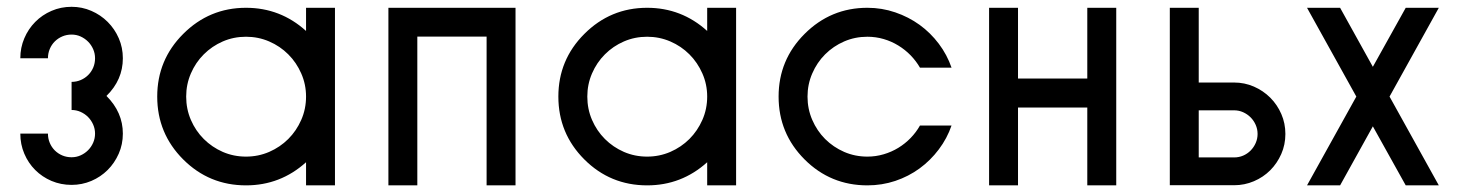

<svg xmlns="http://www.w3.org/2000/svg" viewBox="-20 -545 4328 567"><path d="M40 -373Q40 -404.3 51.8 -431.9Q63.5 -459.5 84 -480.2Q104.5 -501 132.1 -512.9Q159.7 -524.9 191.4 -524.9Q222.2 -524.9 249.8 -512.9Q277.3 -501 298.1 -480.2Q318.8 -459.5 330.8 -431.9Q342.8 -404.3 342.8 -373Q342.8 -309.1 294.4 -261.7Q342.8 -213.4 342.8 -150.4Q342.8 -118.7 330.6 -91.1Q318.4 -63.5 297.9 -43Q277.3 -22.5 249.8 -10.7Q222.2 1 191.4 1Q159.7 1 132.1 -10.7Q104.5 -22.5 84 -43Q63.5 -63.5 51.8 -91.1Q40 -118.7 40 -150.4H121.6Q121.6 -135.7 127 -123Q132.3 -110.4 141.8 -100.8Q151.4 -91.3 164.1 -85.9Q176.8 -80.6 191.4 -80.6Q205.6 -80.6 218 -86.2Q230.5 -91.8 240 -101.3Q249.5 -110.8 255.1 -123.5Q260.7 -136.2 260.7 -150.4Q260.7 -164.6 255.1 -177.2Q249.5 -189.9 240 -199.5Q230.5 -209 218 -214.6Q205.6 -220.2 191.4 -220.2V-303.2Q205.6 -303.2 218.3 -308.6Q231 -314 240.5 -323.5Q250 -333 255.4 -345.7Q260.7 -358.4 260.7 -373Q260.7 -387.2 255.1 -399.9Q249.5 -412.6 240 -422.1Q230.5 -431.6 218 -437.3Q205.6 -442.9 191.4 -442.9Q176.8 -442.9 164.1 -437.5Q151.4 -432.1 141.8 -422.6Q132.3 -413.1 127 -400.4Q121.6 -387.7 121.6 -373Z M706.5 2.4Q597.7 2.4 521 -74.2Q444.3 -150.9 444.3 -259.8Q444.3 -368.2 521 -444.8Q598.1 -522 706.5 -522Q808.1 -522 883.8 -453.6V-522H969.2V2.4H883.8V-65.9Q808.1 2.4 706.5 2.4ZM706.5 -82.5Q742.7 -82.5 774.9 -96.4Q807.1 -110.4 831.3 -134.5Q855.5 -158.7 869.6 -190.9Q883.8 -223.1 883.8 -259.8Q883.8 -295.9 869.6 -328.1Q855.5 -360.4 831.3 -384.5Q807.1 -408.7 774.9 -422.6Q742.7 -436.5 706.5 -436.5Q669.9 -436.5 637.9 -422.6Q606 -408.7 581.8 -384.5Q557.6 -360.4 543.7 -328.1Q529.8 -295.9 529.8 -259.8Q529.8 -223.1 543.7 -190.9Q557.6 -158.7 581.8 -134.5Q606 -110.4 637.9 -96.4Q669.9 -82.5 706.5 -82.5Z M1212.4 2.4H1127V-522H1502.4V2.4H1417V-437H1212.4Z M1891.1 2.4Q1782.2 2.4 1705.6 -74.2Q1628.9 -150.9 1628.9 -259.8Q1628.9 -368.2 1705.6 -444.8Q1782.7 -522 1891.1 -522Q1992.7 -522 2068.4 -453.6V-522H2153.8V2.4H2068.4V-65.9Q1992.7 2.4 1891.1 2.4ZM1891.1 -82.5Q1927.2 -82.5 1959.5 -96.4Q1991.7 -110.4 2015.9 -134.5Q2040 -158.7 2054.2 -190.9Q2068.4 -223.1 2068.4 -259.8Q2068.4 -295.9 2054.2 -328.1Q2040 -360.4 2015.9 -384.5Q1991.7 -408.7 1959.5 -422.6Q1927.2 -436.5 1891.1 -436.5Q1854.5 -436.5 1822.5 -422.6Q1790.5 -408.7 1766.4 -384.5Q1742.2 -360.4 1728.3 -328.1Q1714.4 -295.9 1714.4 -259.8Q1714.4 -223.1 1728.3 -190.9Q1742.2 -158.7 1766.4 -134.5Q1790.5 -110.4 1822.5 -96.4Q1854.5 -82.5 1891.1 -82.5Z M2541.5 2.4Q2432.6 2.4 2356 -74.2Q2279.3 -150.9 2279.3 -259.8Q2279.3 -368.2 2356 -444.8Q2433.1 -522 2541.5 -522Q2584.5 -522 2623.8 -508.5Q2663.1 -495.1 2695.6 -471.7Q2728 -448.2 2752.4 -415.8Q2776.9 -383.3 2790 -345.2H2696.8Q2685.5 -364.7 2669.2 -381.6Q2652.8 -398.4 2632.8 -410.6Q2612.8 -422.9 2589.6 -429.7Q2566.4 -436.5 2541.5 -436.5Q2504.9 -436.5 2472.9 -422.6Q2440.9 -408.7 2416.7 -384.5Q2392.6 -360.4 2378.7 -328.1Q2364.7 -295.9 2364.7 -259.8Q2364.7 -223.1 2378.7 -190.9Q2392.6 -158.7 2416.7 -134.5Q2440.9 -110.4 2472.9 -96.4Q2504.9 -82.5 2541.5 -82.5Q2566.4 -82.5 2589.6 -89.4Q2612.8 -96.2 2632.8 -108.4Q2652.8 -120.6 2669.2 -137.5Q2685.5 -154.3 2696.8 -174.3H2790Q2776.9 -136.2 2752.4 -103.8Q2728 -71.3 2695.6 -47.6Q2663.1 -23.9 2623.8 -10.7Q2584.5 2.4 2541.5 2.4Z M2986.3 2.4H2900.9V-522H2986.3V-313H3190.9V-522H3276.4V2.4H3190.9V-227.5H2986.3Z M3624.5 2H3520H3434.6V-522H3520V-301.3H3624.5Q3655.3 -301.3 3682.9 -289.3Q3710.4 -277.3 3731.2 -256.6Q3752 -235.8 3763.9 -208.3Q3775.9 -180.7 3775.9 -149.4Q3775.9 -117.7 3763.7 -90.1Q3751.5 -62.5 3731 -42Q3710.4 -21.5 3682.9 -9.8Q3655.3 2 3624.5 2ZM3624.5 -219.2H3520V-80.1H3624.5Q3638.7 -80.1 3651.1 -85.4Q3663.6 -90.8 3673.1 -100.3Q3682.6 -109.9 3688.2 -122.6Q3693.8 -135.3 3693.8 -149.4Q3693.8 -163.6 3688.2 -176.3Q3682.6 -189 3673.1 -198.5Q3663.6 -208 3651.1 -213.6Q3638.7 -219.2 3624.5 -219.2Z M4229 -522 4083.5 -259.8 4229 2.4H4131.3L4034.2 -171.9L3937.5 2.4H3839.8L3985.4 -259.8L3839.8 -522H3937.5L4034.2 -347.7L4131.3 -522Z"/></svg>

Font: Proletarsk
Style: Regular
Weight: 400
Designer: Peter Wiegel, original typeface by Carl Albert Fahrenwaldt 1901
Foundry: Peter Wiegel
Version: Version 1.000 2010 initial release